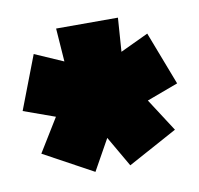

<svg xmlns="http://www.w3.org/2000/svg" viewBox="-72 -788 489 471"><g transform="rotate(-10 172.5 -552.5)"><path d="M287 -521 340 -439 217 -372 173 -448 130 -371 7 -438 58 -521 -20 -549 31 -682 102 -651 96 -734H250L244 -650L314 -683L365 -550Z"/></g></svg>

Font: FFF_tuoi-tre Black
Style: Regular
Weight: 900
Designer: bBox Type GmbH
Foundry: bBox Type GmbH
Version: Version 1.001